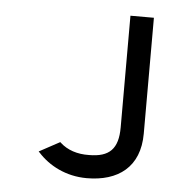

<svg xmlns="http://www.w3.org/2000/svg" viewBox="-46 -627 699 685"><g transform="rotate(5 303.0 -284.5)"><path d="M394 -180C394 -103 363 -72 290 -72C248 -71 212 -83 186 -107L184 -109L110 -69L114 -65C153 -22 214 11 289 11C401 11 478 -45 478 -165V-580H394Z"/></g></svg>

Font: Charger Monospace
Style: Regular
Weight: 400
Designer: Jasper
Foundry: Cannot Into Space Fonts
Version: Version 0.980